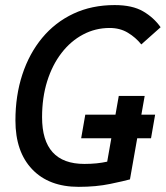

<svg xmlns="http://www.w3.org/2000/svg" viewBox="-20 -723 650 753"><path d="M288.6 9.8Q171.9 9.8 106.2 -59.1Q40.5 -127.9 40.5 -250.5Q40.5 -348.1 67.6 -430.7Q94.7 -513.2 145.5 -574.5Q196.3 -635.7 268.1 -669.4Q339.8 -703.1 429.7 -703.1Q499 -703.1 541.3 -678.5Q583.5 -653.8 609.9 -616.2L534.2 -548.8Q512.2 -576.2 481.4 -594.7Q450.7 -613.3 410.2 -613.3Q354 -613.3 305.7 -587.6Q257.3 -562 221.2 -515.1Q185.1 -468.3 165 -404.3Q145 -340.3 145 -263.2Q145 -80.1 311 -80.1Q360.8 -80.1 400.9 -89.1Q440.9 -98.1 466.8 -104.5L489.7 -19.5Q467.3 -13.2 412.1 -1.7Q356.9 9.8 288.6 9.8ZM388.2 -19.5 445.8 -346.7H547.4L489.7 -19.5ZM298.3 -180.7 314.5 -273.4H588.4L572.3 -180.7Z"/></svg>

Font: Cascadia Mono NF
Style: Italic
Weight: 400
Italic angle: -10°
Monospace: yes
Designer: Aaron Bell
Foundry: Saja Typeworks
Version: Version 2404.023